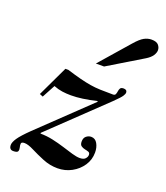

<svg xmlns="http://www.w3.org/2000/svg" viewBox="-136 -818 799 924"><g transform="rotate(20 263.5 -355.5)"><path d="M38 8Q27 8 22 1.5Q17 -5 17 -15Q17 -30 31.5 -51.5Q46 -73 86 -112L339 -354L337 -357Q299 -348 267 -343.5Q235 -339 207 -339Q184 -339 162.5 -342Q141 -345 118 -354L82 -287L65 -294L139 -450H154Q196 -437 225.5 -429.5Q255 -422 279.5 -418Q304 -414 331 -413Q358 -412 396 -412Q406 -412 409 -419Q412 -426 413 -434.5Q414 -443 418 -450Q422 -457 435 -457Q453 -457 453 -441Q453 -436 446 -424.5Q439 -413 407 -382L133 -120V-116Q165 -116 197 -109Q229 -102 257.5 -93Q286 -84 310 -77Q334 -70 350 -70Q370 -70 378.5 -79.5Q387 -89 387 -99Q387 -110 378.5 -113Q370 -116 359.5 -118Q349 -120 340.5 -126Q332 -132 332 -148Q332 -167 343.5 -176Q355 -185 368 -185Q389 -185 400 -165.5Q411 -146 411 -120Q411 -83 391 -53Q371 -23 338 -5Q305 13 266 13Q227 13 190.5 -2Q154 -17 124.5 -32Q95 -47 77 -47Q61 -47 60 -38.5Q59 -30 62 -19.5Q65 -9 62 -0.5Q59 8 38 8ZM268 -524 399 -674Q425 -704 443.5 -714Q462 -724 481 -724Q507 -724 517 -712Q527 -700 527 -686Q527 -673 517.5 -658.5Q508 -644 487 -631L310 -524Z"/></g></svg>

Font: Libre Bodoni
Style: Italic
Weight: 400
Italic angle: -13°
Designer: Pablo Impallari, Rodrigo Fuenzalida
Foundry: Impallari Type
Version: Version 2.005;gftools[0.9.23]